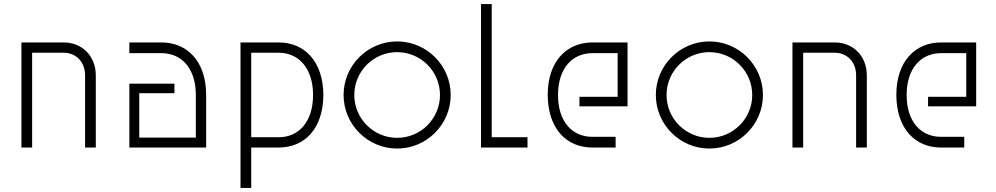

<svg xmlns="http://www.w3.org/2000/svg" viewBox="-20 -730 4930 950"><path d="M86 0H139V-469H295C357 -469 401 -423 401 -357V0H454V-357C454 -452 387 -520 295 -520H86Z M949 -260V-49H669V-269H843V-316H620V0H1000V-260C1000 -427 906 -520 779 -520H620V-467H779C879 -467 949 -391 949 -260Z M1359 -51H1223V-469H1359C1459 -469 1529 -391 1529 -260C1529 -127 1458 -51 1359 -51ZM1170 200H1223V0H1359C1487 0 1579 -93 1580 -260C1579 -427 1486 -520 1359 -520H1170Z M1945 -48C1828 -48 1733 -143 1733 -260C1733 -377 1828 -472 1945 -472C2062 -472 2157 -377 2157 -260C2157 -143 2062 -48 1945 -48ZM1680 -260C1680 -114 1799 5 1945 5C2091 5 2210 -114 2210 -260C2210 -406 2091 -525 1945 -525C1799 -525 1680 -406 1680 -260Z M2590 0V-51H2413V-710H2360V0Z M2690 -260C2691 -93 2783 0 2911 0H3026V-53H2911C2812 -53 2741 -127 2741 -260C2741 -391 2811 -467 2911 -467H3036V-251H2847V-204H3085V-520H2911C2784 -520 2690 -427 2690 -260Z M3490 -48C3373 -48 3278 -143 3278 -260C3278 -377 3373 -472 3490 -472C3607 -472 3702 -377 3702 -260C3702 -143 3607 -48 3490 -48ZM3225 -260C3225 -114 3344 5 3490 5C3636 5 3755 -114 3755 -260C3755 -406 3636 -525 3490 -525C3344 -525 3225 -406 3225 -260Z M3901 0H3954V-469H4110C4172 -469 4216 -423 4216 -357V0H4269V-357C4269 -452 4202 -520 4110 -520H3901Z M4415 -260C4416 -93 4508 0 4636 0H4751V-53H4636C4537 -53 4466 -127 4466 -260C4466 -391 4536 -467 4636 -467H4761V-251H4572V-204H4810V-520H4636C4509 -520 4415 -427 4415 -260Z"/></svg>

Font: Grotesk 01 Extrafine
Style: Bold
Weight: 400
Designer: Frank Adebiaye, contributions by Jérémy Landes, Ariel Martín Pérez
Foundry: Velvetyne Type Foundry
Version: Version 3.000;Glyphs 3.1.2 (3150)